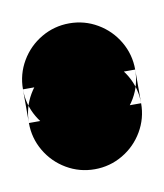

<svg xmlns="http://www.w3.org/2000/svg" viewBox="-44 -239 288 337"><g transform="rotate(-10 100.0 -70.0)"><path d="M0 -100H200V-40H0ZM100 -200Q73 -200 50 -186.5Q27 -173 13.5 -150Q0 -127 0 -100Q0 -73 13.5 -50Q27 -27 50 -13.5Q73 0 100 0Q127 0 150 -13.5Q173 -27 186.5 -50Q200 -73 200 -100Q200 -127 186.5 -150Q173 -173 150 -186.5Q127 -200 100 -200ZM100 -140Q73 -140 50 -126.5Q27 -113 13.5 -90Q0 -67 0 -40Q0 -13 13.5 10Q27 33 50 46.5Q73 60 100 60Q127 60 150 46.5Q173 33 186.5 10Q200 -13 200 -40Q200 -67 186.5 -90Q173 -113 150 -126.5Q127 -140 100 -140Z"/></g></svg>

Font: Wavefont ExtraBold
Style: Regular
Weight: 800
Monospace: yes
Version: Version 3.005;gftools[0.9.33]